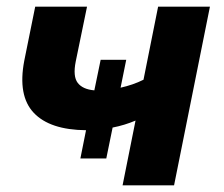

<svg xmlns="http://www.w3.org/2000/svg" viewBox="-20 -558 673 578"><path d="M222 -81 239 -166Q130 -167 81.5 -218.5Q33 -270 53 -375L86 -538H242L208 -373Q199 -328 214 -308.5Q229 -289 264 -286L283 -378H360L343 -294Q361 -298 378.5 -304Q396 -310 412 -318L456 -538H612L504 0H349L388 -195Q355 -181 319 -174L300 -81Z"/></svg>

Font: Montserrat
Style: Bold Italic
Weight: 700
Italic angle: -11.3°
Designer: Julieta Ulanovsky
Foundry: Julieta Ulanovsky
Version: Version 9.000; ttfautohint (v1.8.4.7-5d5b)